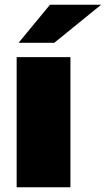

<svg xmlns="http://www.w3.org/2000/svg" viewBox="-20 -787 445 807"><path d="M50 -547H276V0H50ZM190 -767H405L208 -607H58Z"/></svg>

Font: Montserrat Alternates Black
Style: Regular
Weight: 900
Designer: Julieta Ulanovsky
Foundry: Julieta Ulanovsky
Version: Version 7.200